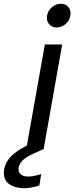

<svg xmlns="http://www.w3.org/2000/svg" viewBox="-112 -781 390 1006"><path d="M94.2 190.9Q49.3 205.1 14.2 205.1Q-9.3 205.1 -29.3 199.5Q-49.3 193.8 -65.2 182.6Q-81.1 171.4 -87.9 151.4Q-94.7 131.3 -89.8 105Q-79.1 34.7 28.8 -18.1L123 -547.9H213.9L117.2 -2.9L118.2 -1H117.2V0H116.2L59.1 25.9Q-6.3 55.2 -14.2 96.2Q-17.6 119.1 -4.2 131.6Q9.3 144 36.1 144Q63.5 144 104 130.9ZM207 -761.2Q232.4 -761.2 246.8 -743.4Q261.2 -725.6 256.8 -699.2Q252.4 -672.9 231.7 -655Q210.9 -637.2 185.1 -637.2Q159.2 -637.2 144.8 -655Q130.4 -672.9 134.8 -699.2Q139.2 -725.6 160.2 -743.4Q181.2 -761.2 207 -761.2Z"/></svg>

Font: SVN-Poppins
Style: Italic
Weight: 400
Italic angle: -10°
Designer: Ninad Kale (Devanagari), Jonny Pinhorn (Latin)
Foundry: Indian Type Foundry
Version: Version 3.002 2017